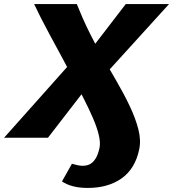

<svg xmlns="http://www.w3.org/2000/svg" viewBox="-70 -678 852 945"><path d="M362 247Q322 247 290.5 239Q259 231 235 215L284 128Q297 132 311 135Q325 138 337 138Q358 138 373.5 129.5Q389 121 401 101.5Q413 82 420 49Q425 23 416 -14.5Q407 -52 387 -98Q367 -144 340 -197Q313 -250 283 -306Q256 -357 229 -407Q202 -457 177 -503Q152 -549 132 -588.5Q112 -628 98 -658H308Q319 -630 336.5 -590Q354 -550 377.5 -503.5Q401 -457 429 -408Q466 -343 503 -279.5Q540 -216 568.5 -156Q597 -96 611 -41.5Q625 13 615 58Q595 153 528.5 200Q462 247 362 247ZM-50 0 285 -376 376 -433 549 -658H762L465 -331L376 -272L166 0Z"/></svg>

Font: Ysabeau Infant Black
Style: Italic
Weight: 900
Italic angle: -12°
Designer: Christian Thalmann (Catharsis Fonts)
Version: Version 2.001;gftools[0.9.30]; featfreeze: ss01,ss02,lnum